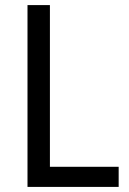

<svg xmlns="http://www.w3.org/2000/svg" viewBox="-20 -734 508 754"><path d="M88 0H446V-79H176V-714H88Z"/></svg>

Font: Noto Sans Lao UI SemCond
Style: Regular
Weight: 400
Width: 4
Designer: Monotype Design Team
Foundry: Monotype Imaging Inc.
Version: Version 2.000